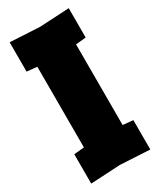

<svg xmlns="http://www.w3.org/2000/svg" viewBox="-182 -766 694 833"><g transform="rotate(-30 165.0 -350.0)"><path d="M17 4V-143L68 -148V-552L17 -557V-704L165 -696L313 -704V-557L262 -552V-148L313 -143V4L165 -4Z"/></g></svg>

Font: Tektur Condensed ExtraBold
Style: Regular
Weight: 800
Width: 3
Designer: Adam Jagosz
Foundry: Adam Jagosz
Version: Version 1.005;gftools[0.9.30]